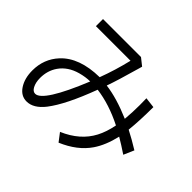

<svg xmlns="http://www.w3.org/2000/svg" viewBox="-176 -1021 1333 1333"><g transform="rotate(45 490.0 -354.5)"><path d="M147 -767.1H520L572.8 -725.1L567.4 -705.6Q519 -534.2 491.7 -459Q602.1 -445.3 743.7 -384.3Q750 -453.1 750 -524.4Q750 -550.8 749 -591.3L826.7 -582Q826.2 -443.8 815.9 -350.1Q877.4 -318.8 945.8 -276.4L912.6 -200.2Q853 -240.2 803.7 -269Q778.8 -162.1 731.4 -92.8Q666 2.9 535.6 58.1L489.7 -2Q628.9 -61.5 688.5 -175.3Q717.8 -231 732.9 -308.1Q596.2 -377.4 467.8 -394Q382.8 -166 303.2 -63Q243.7 13.2 175.8 13.2Q120.6 13.2 86.4 -38.6Q52.2 -90.8 52.2 -168Q52.2 -280.3 125.5 -359.9Q220.2 -462.4 416 -465.3Q458 -576.7 486.8 -697.3H147ZM390.6 -397.9Q347.2 -397.9 295.9 -383.8Q210 -359.9 165 -295.9Q127 -241.2 127 -168.9Q127 -125 143.1 -94.7Q157.7 -66.9 180.7 -66.9Q255.9 -66.9 390.6 -397.9Z"/></g></svg>

Font: BIZ UDPGothic
Style: Regular
Weight: 400
Designer: TypeBank Co., Ltd.
Foundry: Morisawa Inc.
Version: Version 1.051